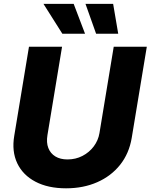

<svg xmlns="http://www.w3.org/2000/svg" viewBox="-20 -971 785 1000"><path d="M324.2 9.8Q230 9.8 164.6 -24.7Q99.1 -59.1 69.8 -120.8Q40.5 -182.6 54.2 -263.7L130.9 -727.5H303.2L227.1 -267.1Q220.7 -228.5 231.7 -200.2Q242.7 -171.9 268.3 -156.2Q293.9 -140.6 331.5 -140.6Q374 -140.6 409.4 -158.9Q444.8 -177.2 468.3 -208.5Q491.7 -239.7 498 -277.8L572.3 -727.5H744.6L666 -252.4Q652.3 -171.4 605.5 -112.5Q558.6 -53.7 486.3 -22Q414.1 9.8 324.2 9.8ZM480.5 -795.4 425.3 -950.7H569.3L595.7 -795.4ZM304.7 -795.4 206.5 -950.7H363.8L422.9 -795.4Z"/></svg>

Font: Inter 16pt ExtraBold
Style: Italic
Weight: 800
Italic angle: -9.3988°
Version: Version 4.001;git-66647c0bb